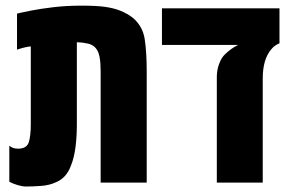

<svg xmlns="http://www.w3.org/2000/svg" viewBox="-20 -660 1039 694"><path d="M72.3 14.2Q61.5 14.2 44.7 9.3Q27.8 4.4 13.7 -2.9V-133.3Q25.9 -122.6 44.9 -122.6Q76.7 -122.6 84 -145.8Q91.3 -168.9 91.3 -210.9V-492.2Q79.1 -491.2 66.7 -488Q54.2 -484.9 41.5 -480.5V-610.8Q57.1 -614.7 91.6 -621.6Q126 -628.4 173.3 -634Q220.7 -639.6 274.4 -639.6Q330.6 -639.6 361.3 -635Q392.1 -630.4 414.1 -621.6Q440.9 -610.8 460 -595.7Q496.1 -565.4 503.2 -517.8Q510.3 -470.2 510.3 -401.9V0H343.8V-402.3Q343.8 -432.6 340.1 -453.1Q336.4 -473.6 326.7 -485.4Q316.9 -498 297.9 -502.4Q291.5 -503.9 281.5 -505.4Q271.5 -506.8 257.8 -507.3V-210.9Q257.8 -166.5 252.9 -128.2Q248 -89.8 236.3 -61Q220.2 -17.6 184.1 -2Q159.2 9.8 128.7 12Q98.1 14.2 72.3 14.2Z M763.7 0V-382.3Q763.7 -405.8 771.7 -428Q779.8 -450.2 790.5 -460.9Q813.5 -484.4 840.8 -497.6H565.4V-629.9H990.2V-503.4Q984.9 -501.5 977.1 -496.8Q969.2 -492.2 960.9 -482.4Q929.7 -445.8 929.7 -377V0Z"/></svg>

Font: Open Sans Condensed ExtraBold
Style: Regular
Weight: 800
Width: 3
Designer: Monotype Design Team
Foundry: Monotype Imaging Inc.
Version: Version 3.000; ttfautohint (v1.8.4)